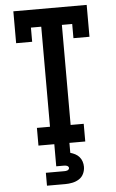

<svg xmlns="http://www.w3.org/2000/svg" viewBox="-62 -777 625 1038"><g transform="rotate(-5 250.0 -257.5)"><path d="M123 0V-96H194V-639H138V-562H51V-735H449V-562H362V-639H306V-96H377V0ZM150 220V150H250Q254 150 258.5 149.5Q263 149 267 147.5Q271 146 274 142.5Q277 139 277 135Q277 131 274 127.5Q271 124 267 122.5Q263 121 258.5 120.5Q254 120 250 120H209V0H291V54Q305 58 317.5 64.5Q330 71 339.5 82Q349 93 353.5 107Q358 121 358 135Q358 155 349.5 173Q341 191 324.5 201.5Q308 212 288.5 216Q269 220 250 220Z"/></g></svg>

Font: Iosevka Gothic
Style: Bold
Weight: 700
Monospace: yes
Designer: Belleve Invis
Foundry: Belleve Invis
Version: Version 15.5.1; ttfautohint (v1.8.4)